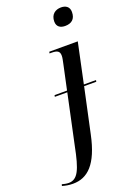

<svg xmlns="http://www.w3.org/2000/svg" viewBox="-318 -822 773 1127"><g transform="rotate(-20 68.5 -258.5)"><path d="M206 -646C245 -646 271 -665 271 -710C271 -744 247 -757 219 -757C184 -757 154 -737 154 -692C154 -659 177 -646 206 -646ZM-67 240C24 240 92 179 129 3L189 -276H265L267 -286H191L244 -536H66L64 -526H75C112 -526 127 -518 127 -489C127 -475 123 -460 119 -440L86 -286H8L6 -276H84L18 33C-10 175 -33 227 -90 227C-103 227 -122 223 -131 220L-134 230C-113 236 -93 240 -67 240Z"/></g></svg>

Font: Noto Serif Display Condensed Medium
Style: Italic
Weight: 500
Width: 3
Italic angle: -12°
Designer: Monotype Design Team
Foundry: Monotype Imaging Inc.
Version: Version 2.009